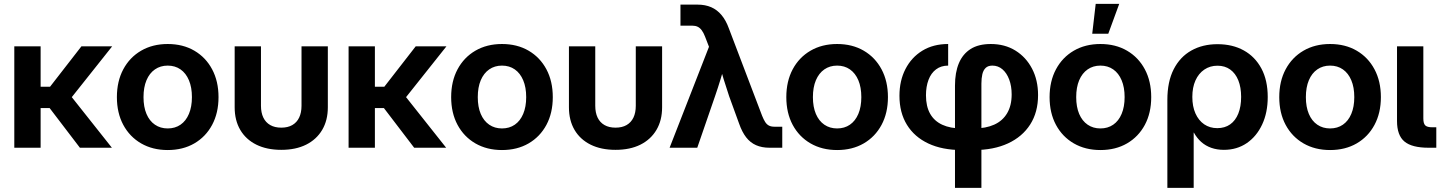

<svg xmlns="http://www.w3.org/2000/svg" viewBox="-20 -751 7334 976"><path d="M186.5 -515.6V0H52.7V-515.6ZM550.3 -515.6 300.8 -201.7H158.7L149.9 -310.1H234.4L394 -515.6ZM386.2 0 227.1 -208.5 324.7 -282.7 548.8 0Z M832.5 11.7Q755.9 11.7 697.5 -22Q639.2 -55.7 606.7 -116.2Q574.2 -176.8 574.2 -257.3Q574.2 -337.9 606.7 -398.7Q639.2 -459.5 697.5 -493.4Q755.9 -527.3 832.5 -527.3Q909.7 -527.3 967.8 -493.4Q1025.9 -459.5 1058.3 -398.7Q1090.8 -337.9 1090.8 -257.3Q1090.8 -176.8 1058.3 -116.2Q1025.9 -55.7 967.8 -22Q909.7 11.7 832.5 11.7ZM832.5 -98.1Q870.1 -98.1 897.7 -117.2Q925.3 -136.2 940.4 -172.1Q955.6 -208 955.6 -257.3Q955.6 -307.1 940.4 -343Q925.3 -378.9 897.7 -398.2Q870.1 -417.5 832.5 -417.5Q795.4 -417.5 767.6 -398.2Q739.7 -378.9 724.6 -343Q709.5 -307.1 709.5 -257.3Q709.5 -207.5 724.6 -171.9Q739.7 -136.2 767.6 -117.2Q795.4 -98.1 832.5 -98.1Z M1409.7 10.7Q1336.4 10.7 1283.2 -15.6Q1230 -42 1201.4 -90.6Q1172.9 -139.2 1172.9 -205.6V-515.6H1306.6V-213.4Q1306.6 -178.2 1318.6 -153.3Q1330.6 -128.4 1353.8 -115.2Q1377 -102.1 1409.7 -102.1Q1442.9 -102.1 1465.8 -115.2Q1488.8 -128.4 1500.7 -153.3Q1512.7 -178.2 1512.7 -213.4V-515.6H1646.5V-205.6Q1646.5 -139.2 1617.7 -90.6Q1588.9 -42 1536.1 -15.6Q1483.4 10.7 1409.7 10.7Z M1885.7 -515.6V0H1752V-515.6ZM2249.5 -515.6 2000 -201.7H1857.9L1849.1 -310.1H1933.6L2093.3 -515.6ZM2085.4 0 1926.3 -208.5 2023.9 -282.7 2248 0Z M2531.7 11.7Q2455.1 11.7 2396.7 -22Q2338.4 -55.7 2305.9 -116.2Q2273.4 -176.8 2273.4 -257.3Q2273.4 -337.9 2305.9 -398.7Q2338.4 -459.5 2396.7 -493.4Q2455.1 -527.3 2531.7 -527.3Q2608.9 -527.3 2667 -493.4Q2725.1 -459.5 2757.6 -398.7Q2790 -337.9 2790 -257.3Q2790 -176.8 2757.6 -116.2Q2725.1 -55.7 2667 -22Q2608.9 11.7 2531.7 11.7ZM2531.7 -98.1Q2569.3 -98.1 2596.9 -117.2Q2624.5 -136.2 2639.6 -172.1Q2654.8 -208 2654.8 -257.3Q2654.8 -307.1 2639.6 -343Q2624.5 -378.9 2596.9 -398.2Q2569.3 -417.5 2531.7 -417.5Q2494.6 -417.5 2466.8 -398.2Q2439 -378.9 2423.8 -343Q2408.7 -307.1 2408.7 -257.3Q2408.7 -207.5 2423.8 -171.9Q2439 -136.2 2466.8 -117.2Q2494.6 -98.1 2531.7 -98.1Z M3108.9 10.7Q3035.6 10.7 2982.4 -15.6Q2929.2 -42 2900.6 -90.6Q2872.1 -139.2 2872.1 -205.6V-515.6H3005.9V-213.4Q3005.9 -178.2 3017.8 -153.3Q3029.8 -128.4 3053 -115.2Q3076.2 -102.1 3108.9 -102.1Q3142.1 -102.1 3165 -115.2Q3188 -128.4 3200 -153.3Q3211.9 -178.2 3211.9 -213.4V-515.6H3345.7V-205.6Q3345.7 -139.2 3316.9 -90.6Q3288.1 -42 3235.4 -15.6Q3182.6 10.7 3108.9 10.7Z M3383.8 0 3584 -513.2 3564 -564.9Q3556.2 -585 3547.1 -597.2Q3538.1 -609.4 3526.4 -615Q3514.6 -620.6 3498.5 -620.6H3439V-727.5Q3460.4 -727.5 3482.7 -727.5Q3504.9 -727.5 3526.4 -727.5Q3564.9 -727.5 3595.2 -714.4Q3625.5 -701.2 3647.9 -674.3Q3670.4 -647.5 3685.5 -605.5L3854 -162.6Q3861.8 -143.1 3869.6 -130.9Q3877.4 -118.7 3888.4 -112.8Q3899.4 -106.9 3916.5 -106.9H3956.5V0Q3940.4 0 3924.1 0Q3907.7 0 3891.6 0Q3853 0 3823.5 -12.9Q3793.9 -25.9 3772.9 -53Q3752 -80.1 3737.3 -122.1L3686.5 -261.7Q3671.9 -305.2 3658.2 -349.6Q3644.5 -394 3632.3 -438.5H3669.4Q3656.7 -394 3643.3 -349.9Q3629.9 -305.7 3614.7 -261.7L3524.4 0Z M4235.4 11.7Q4158.7 11.7 4100.3 -22Q4042 -55.7 4009.5 -116.2Q3977.1 -176.8 3977.1 -257.3Q3977.1 -337.9 4009.5 -398.7Q4042 -459.5 4100.3 -493.4Q4158.7 -527.3 4235.4 -527.3Q4312.5 -527.3 4370.6 -493.4Q4428.7 -459.5 4461.2 -398.7Q4493.7 -337.9 4493.7 -257.3Q4493.7 -176.8 4461.2 -116.2Q4428.7 -55.7 4370.6 -22Q4312.5 11.7 4235.4 11.7ZM4235.4 -98.1Q4272.9 -98.1 4300.5 -117.2Q4328.1 -136.2 4343.3 -172.1Q4358.4 -208 4358.4 -257.3Q4358.4 -307.1 4343.3 -343Q4328.1 -378.9 4300.5 -398.2Q4272.9 -417.5 4235.4 -417.5Q4198.2 -417.5 4170.4 -398.2Q4142.6 -378.9 4127.4 -343Q4112.3 -307.1 4112.3 -257.3Q4112.3 -207.5 4127.4 -171.9Q4142.6 -136.2 4170.4 -117.2Q4198.2 -98.1 4235.4 -98.1Z M4834.5 204.1V-315.9Q4834.5 -382.3 4854.2 -429.4Q4874 -476.6 4914.1 -502Q4954.1 -527.3 5016.6 -527.3Q5087.9 -527.3 5141.8 -493.9Q5195.8 -460.4 5226.3 -401.9Q5256.8 -343.3 5256.8 -267.6Q5256.8 -180.7 5216.8 -118.2Q5176.8 -55.7 5103.8 -22Q5030.8 11.7 4931.6 11.7H4868.7Q4770 11.7 4699.2 -21.5Q4628.4 -54.7 4590.3 -116.5Q4552.2 -178.2 4552.2 -264.2Q4552.2 -340.8 4582.8 -400.1Q4613.3 -459.5 4668.7 -493.4Q4724.1 -527.3 4799.8 -527.3V-417.5Q4763.7 -417.5 4738.3 -398.4Q4712.9 -379.4 4700 -345.2Q4687 -311 4687 -266.6Q4687 -210 4708.3 -172.6Q4729.5 -135.3 4770.3 -116.7Q4811 -98.1 4868.7 -98.1H4931.6Q4991.2 -98.1 5033.9 -117.4Q5076.7 -136.7 5099.6 -175.5Q5122.6 -214.4 5122.6 -271Q5122.6 -313.5 5110.1 -346.7Q5097.7 -379.9 5075.7 -398.7Q5053.7 -417.5 5024.4 -417.5Q5002.9 -417.5 4990.7 -406Q4978.5 -394.5 4973.6 -373.8Q4968.8 -353 4968.8 -325.7V204.1Z M5573.7 11.7Q5497.1 11.7 5438.7 -22Q5380.4 -55.7 5347.9 -116.2Q5315.4 -176.8 5315.4 -257.3Q5315.4 -337.9 5347.9 -398.7Q5380.4 -459.5 5438.7 -493.4Q5497.1 -527.3 5573.7 -527.3Q5650.9 -527.3 5709 -493.4Q5767.1 -459.5 5799.6 -398.7Q5832 -337.9 5832 -257.3Q5832 -176.8 5799.6 -116.2Q5767.1 -55.7 5709 -22Q5650.9 11.7 5573.7 11.7ZM5573.7 -98.1Q5611.3 -98.1 5638.9 -117.2Q5666.5 -136.2 5681.6 -172.1Q5696.8 -208 5696.8 -257.3Q5696.8 -307.1 5681.6 -343Q5666.5 -378.9 5638.9 -398.2Q5611.3 -417.5 5573.7 -417.5Q5536.6 -417.5 5508.8 -398.2Q5481 -378.9 5465.8 -343Q5450.7 -307.1 5450.7 -257.3Q5450.7 -207.5 5465.8 -171.9Q5481 -136.2 5508.8 -117.2Q5536.6 -98.1 5573.7 -98.1ZM5532.2 -579.6 5549.8 -731.4H5669.4L5613.8 -579.6Z M5914.1 204.1V-243.2Q5914.1 -335.9 5946.3 -398.9Q5978.5 -461.9 6035.9 -494.1Q6093.3 -526.4 6168.9 -526.4Q6245.6 -526.4 6302.7 -494.6Q6359.9 -462.9 6392.1 -402.8Q6424.3 -342.8 6424.3 -257.8Q6424.3 -178.7 6396 -118.2Q6367.7 -57.6 6317.6 -23.4Q6267.6 10.7 6201.2 10.7Q6166.5 10.7 6137.5 0.5Q6108.4 -9.8 6086.4 -29.3Q6064.5 -48.8 6048.8 -77.1H6047.9V204.1ZM6168 -99.6Q6206.1 -99.6 6233.2 -118.7Q6260.3 -137.7 6274.7 -173.6Q6289.1 -209.5 6289.1 -258.3Q6289.1 -307.1 6274.7 -342.8Q6260.3 -378.4 6233.4 -397.7Q6206.5 -417 6168.9 -417Q6130.9 -417 6101.8 -397.2Q6072.8 -377.4 6056.9 -342Q6041 -306.6 6041 -258.3Q6041 -210 6056.9 -174.3Q6072.8 -138.7 6101.3 -119.1Q6129.9 -99.6 6168 -99.6Z M6741.2 11.7Q6664.6 11.7 6606.2 -22Q6547.9 -55.7 6515.4 -116.2Q6482.9 -176.8 6482.9 -257.3Q6482.9 -337.9 6515.4 -398.7Q6547.9 -459.5 6606.2 -493.4Q6664.6 -527.3 6741.2 -527.3Q6818.4 -527.3 6876.5 -493.4Q6934.6 -459.5 6967 -398.7Q6999.5 -337.9 6999.5 -257.3Q6999.5 -176.8 6967 -116.2Q6934.6 -55.7 6876.5 -22Q6818.4 11.7 6741.2 11.7ZM6741.2 -98.1Q6778.8 -98.1 6806.4 -117.2Q6834 -136.2 6849.1 -172.1Q6864.3 -208 6864.3 -257.3Q6864.3 -307.1 6849.1 -343Q6834 -378.9 6806.4 -398.2Q6778.8 -417.5 6741.2 -417.5Q6704.1 -417.5 6676.3 -398.2Q6648.4 -378.9 6633.3 -343Q6618.2 -307.1 6618.2 -257.3Q6618.2 -207.5 6633.3 -171.9Q6648.4 -136.2 6676.3 -117.2Q6704.1 -98.1 6741.2 -98.1Z M7242.2 0Q7157.2 0 7119.4 -31.5Q7081.5 -63 7081.5 -135.7V-515.6H7215.3V-148.9Q7215.3 -123 7225.1 -113.5Q7234.9 -104 7260.3 -104Q7265.1 -104 7271 -104Q7276.9 -104 7281.2 -104V0Q7271.5 0 7261.7 0Q7252 0 7242.2 0Z"/></svg>

Font: Inter Cardless Display
Style: Bold
Weight: 700
Designer: Rasmus Andersson
Foundry: rsms
Version: Version 4.001;git-9221beed3